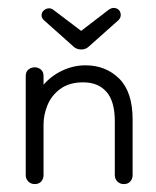

<svg xmlns="http://www.w3.org/2000/svg" viewBox="-20 -455 395 485"><path d="M293 10Q283 10 276.5 3.5Q270 -3 270 -13V-149Q270 -199 249 -223Q228 -247 190 -247Q155 -247 132.5 -230.5Q110 -214 100 -189.5Q90 -165 90 -141V-13Q90 -3 84 3.5Q78 10 68 10Q58 10 51.5 3.5Q45 -3 45 -13V-263Q45 -274 52 -279.5Q59 -285 68 -285Q76 -285 83 -279.5Q90 -274 90 -263V-241Q110 -264 138 -277Q166 -290 196 -290Q247 -290 281 -256.5Q315 -223 315 -153V-13Q315 -3 309 3.5Q303 10 293 10ZM104 -434Q110 -434 115 -430L185 -377L254 -430Q261 -435 267 -435Q275 -435 280 -430Q285 -425 285 -417Q285 -409 278 -403L205 -338Q197 -330 185 -330Q173 -330 165 -338L92 -403Q85 -409 85 -416Q85 -424 91 -429Q97 -434 104 -434Z"/></svg>

Font: Dongle Light
Style: Regular
Weight: 300
Designer: Yanghee Ryu
Foundry: Yanghee Ryu
Version: Version 2.000